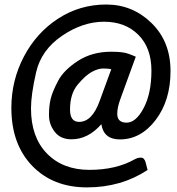

<svg xmlns="http://www.w3.org/2000/svg" viewBox="-20 -709 785 850"><path d="M290 -224.1Q290 -169.4 330.1 -169.4Q387.7 -169.4 420.9 -261.2L472.7 -402.8Q459 -405.8 436.5 -405.8Q414.1 -405.8 386 -390.4Q357.9 -375 324 -334.5Q290 -293.9 290 -224.1ZM30.3 -231.4Q30.3 -353 85.9 -458.7Q141.6 -564.5 237.5 -626.7Q333.5 -689 450.2 -689Q566.9 -689 650.9 -606.9Q734.9 -524.9 734.9 -394.5Q734.9 -264.2 669.2 -178Q603.5 -91.8 510.7 -91.8Q439 -91.8 428.7 -159.2Q370.1 -92.3 296.4 -92.3Q248 -92.3 222.4 -125.2Q196.8 -158.2 196.8 -199.7Q196.8 -241.2 204.8 -273.2Q212.9 -305.2 237.8 -352.1Q262.7 -398.9 325.2 -439.5Q387.7 -480 472.2 -480Q523.4 -480 546.4 -471.7Q569.3 -463.4 581.1 -458L513.7 -272.9Q499 -233.4 499 -205.1Q499 -166 540.5 -166Q582 -166 616.2 -231Q650.4 -295.9 650.4 -396.5Q650.4 -497.1 592.5 -554.9Q534.7 -612.8 440.4 -612.8Q346.2 -612.8 254.4 -550.3Q162.6 -487.8 139.9 -388.9Q117.2 -290 117.2 -229Q117.2 -102.1 187.7 -29.5Q258.3 43 376 43Q493.7 43 576.7 -3.9Q589.4 -11.2 604 -11.2Q618.7 -11.2 624.5 9.3L633.3 43.5Q516.6 120.6 365.2 120.6Q214.4 120.6 122.3 24.9Q30.3 -70.8 30.3 -231.4Z"/></svg>

Font: Lato-BoldItalic
Style: Bold Italic
Weight: 700
Italic angle: -7°
Designer: Lukasz Dziedzic
Foundry: tyPoland Lukasz Dziedzic
Version: Version 1.104; Western+Polish opensource